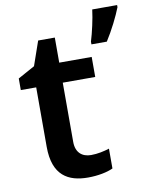

<svg xmlns="http://www.w3.org/2000/svg" viewBox="-86 -824 704 897"><g transform="rotate(-10 266.0 -375.0)"><path d="M532 -750V-760H414C409 -717 394 -651 382 -613V-600H455C487 -650 516 -709 532 -750ZM291 -91C249 -91 219 -115 219 -166V-447H373V-542H219V-661H140L100 -546L20 -502V-447H93V-165C93 -28 166 10 259 10C306 10 351 1 378 -12V-106C353 -98 322 -91 291 -91Z"/></g></svg>

Font: Noto Sans Sinhala SemiBold
Style: Regular
Weight: 600
Designer: Jelle Bosma - Monotype Design Team
Foundry: Monotype Imaging Inc.
Version: Version 2.006